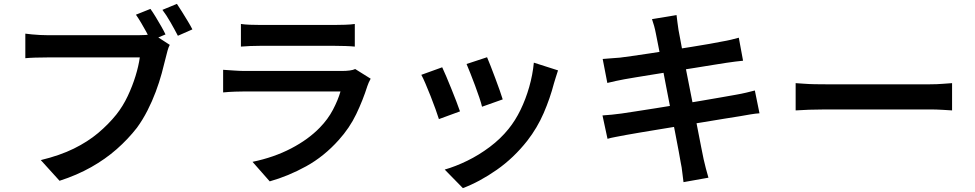

<svg xmlns="http://www.w3.org/2000/svg" viewBox="-20 -885 5040 993"><path d="M758 -839Q771 -821 785.5 -797Q800 -773 813.5 -749.5Q827 -726 836 -707L760 -675Q750 -696 737 -719.5Q724 -743 710.5 -766Q697 -789 683 -809ZM895 -865Q907 -847 922 -823Q937 -799 951.5 -775Q966 -751 975 -733L900 -700Q884 -731 862 -769.5Q840 -808 820 -834ZM858 -653Q851 -640 846.5 -623Q842 -606 838 -590Q829 -552 816.5 -506Q804 -460 785.5 -410.5Q767 -361 742.5 -313Q718 -265 688 -224Q642 -165 583.5 -113.5Q525 -62 451.5 -20.5Q378 21 288 50L191 -57Q290 -81 362 -116.5Q434 -152 487.5 -197Q541 -242 582 -293Q616 -336 640.5 -388Q665 -440 681 -492Q697 -544 703 -588Q689 -588 653 -588Q617 -588 568.5 -588Q520 -588 467.5 -588Q415 -588 366.5 -588Q318 -588 280 -588Q242 -588 225 -588Q192 -588 161.5 -587Q131 -586 111 -584V-711Q126 -709 146 -707Q166 -705 187.5 -704Q209 -703 225 -703Q240 -703 270 -703Q300 -703 340 -703Q380 -703 424 -703Q468 -703 512 -703Q556 -703 594 -703Q632 -703 660 -703Q688 -703 699 -703Q713 -703 732.5 -704Q752 -705 770 -710Z M1226 -761Q1246 -758 1273.5 -757Q1301 -756 1325 -756Q1343 -756 1382.5 -756Q1422 -756 1471 -756Q1520 -756 1569 -756Q1618 -756 1656.5 -756Q1695 -756 1712 -756Q1736 -756 1765.5 -757Q1795 -758 1815 -761V-644Q1796 -646 1767 -647Q1738 -648 1711 -648Q1694 -648 1655.5 -648Q1617 -648 1568 -648Q1519 -648 1470 -648Q1421 -648 1382 -648Q1343 -648 1325 -648Q1302 -648 1274.5 -647Q1247 -646 1226 -644ZM1897 -478Q1892 -469 1887 -458Q1882 -447 1880 -440Q1857 -367 1822.5 -295Q1788 -223 1732 -161Q1656 -76 1563.5 -25Q1471 26 1375 53L1286 -48Q1397 -71 1486 -117.5Q1575 -164 1634 -225Q1676 -268 1702 -317.5Q1728 -367 1741 -412Q1730 -412 1702 -412Q1674 -412 1635 -412Q1596 -412 1550.5 -412Q1505 -412 1458.5 -412Q1412 -412 1370 -412Q1328 -412 1295.5 -412Q1263 -412 1245 -412Q1227 -412 1195.5 -411Q1164 -410 1134 -407V-524Q1165 -522 1194 -520Q1223 -518 1245 -518Q1259 -518 1289.5 -518Q1320 -518 1361 -518Q1402 -518 1449 -518Q1496 -518 1543.5 -518Q1591 -518 1632.5 -518Q1674 -518 1704.5 -518Q1735 -518 1748 -518Q1771 -518 1789 -520.5Q1807 -523 1817 -528Z M2499 -589Q2506 -573 2517.5 -543.5Q2529 -514 2541.5 -480.5Q2554 -447 2564.5 -417.5Q2575 -388 2580 -371L2473 -333Q2469 -351 2459 -380.5Q2449 -410 2437 -442.5Q2425 -475 2413 -505Q2401 -535 2393 -554ZM2866 -521Q2859 -499 2854 -483.5Q2849 -468 2845 -454Q2825 -377 2792 -300.5Q2759 -224 2707 -157Q2637 -68 2549 -6.5Q2461 55 2374 88L2280 -8Q2336 -24 2396.5 -53.5Q2457 -83 2513 -125Q2569 -167 2610 -218Q2645 -261 2672 -316.5Q2699 -372 2717 -435Q2735 -498 2741 -561ZM2267 -537Q2276 -518 2288.5 -488.5Q2301 -459 2314.5 -425.5Q2328 -392 2340 -361Q2352 -330 2359 -309L2250 -269Q2244 -288 2232.5 -320.5Q2221 -353 2207 -388Q2193 -423 2180.5 -452.5Q2168 -482 2159 -498Z M3372 -712Q3368 -733 3363 -751Q3358 -769 3352 -786L3479 -807Q3481 -792 3483.5 -770.5Q3486 -749 3489 -731Q3492 -718 3498.5 -680.5Q3505 -643 3515.5 -589Q3526 -535 3538.5 -472Q3551 -409 3563.5 -345Q3576 -281 3587 -224Q3598 -167 3606.5 -124Q3615 -81 3619 -62Q3624 -40 3630.5 -14.5Q3637 11 3644 34L3515 57Q3511 30 3508.5 5Q3506 -20 3501 -42Q3498 -60 3490.5 -101Q3483 -142 3472 -198Q3461 -254 3448.5 -317.5Q3436 -381 3424 -444Q3412 -507 3401.5 -562Q3391 -617 3383 -656.5Q3375 -696 3372 -712ZM3097 -580Q3119 -582 3141 -583.5Q3163 -585 3187 -587Q3209 -590 3249.5 -595.5Q3290 -601 3341.5 -609Q3393 -617 3448.5 -625.5Q3504 -634 3556 -642.5Q3608 -651 3649 -658Q3690 -665 3713 -670Q3737 -674 3760.5 -679.5Q3784 -685 3801 -690L3823 -571Q3808 -570 3783 -566.5Q3758 -563 3736 -560Q3710 -556 3666.5 -549Q3623 -542 3570.5 -533.5Q3518 -525 3462.5 -516.5Q3407 -508 3356.5 -499.5Q3306 -491 3267.5 -485Q3229 -479 3209 -475Q3187 -471 3166.5 -466.5Q3146 -462 3121 -456ZM3096 -288Q3116 -289 3144.5 -292Q3173 -295 3195 -298Q3222 -302 3267.5 -309Q3313 -316 3370 -325Q3427 -334 3487.5 -344Q3548 -354 3605 -363.5Q3662 -373 3709.5 -381.5Q3757 -390 3786 -395Q3815 -400 3840 -406Q3865 -412 3884 -417L3908 -299Q3889 -298 3862 -293.5Q3835 -289 3807 -284Q3774 -279 3725.5 -271Q3677 -263 3619.5 -253.5Q3562 -244 3502 -234.5Q3442 -225 3386.5 -215.5Q3331 -206 3287 -199Q3243 -192 3218 -187Q3187 -181 3162.5 -176.5Q3138 -172 3122 -167Z M4095 -455Q4112 -454 4138.5 -452Q4165 -450 4194 -449.5Q4223 -449 4249 -449Q4272 -449 4308 -449Q4344 -449 4388 -449Q4432 -449 4479.5 -449Q4527 -449 4574.5 -449Q4622 -449 4664 -449Q4706 -449 4738.5 -449Q4771 -449 4790 -449Q4826 -449 4855.5 -451.5Q4885 -454 4904 -455V-314Q4887 -315 4854.5 -317Q4822 -319 4790 -319Q4772 -319 4739 -319Q4706 -319 4663.5 -319Q4621 -319 4574 -319Q4527 -319 4479.5 -319Q4432 -319 4388 -319Q4344 -319 4308 -319Q4272 -319 4249 -319Q4207 -319 4164.5 -317.5Q4122 -316 4095 -314Z"/></svg>

Font: Noto Sans SC Thin SemiBold
Style: Regular
Weight: 600
Version: Version 2.004-H2;hotconv 1.0.118;makeotfexe 2.5.65603